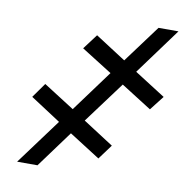

<svg xmlns="http://www.w3.org/2000/svg" viewBox="-75 -730 801 804"><g transform="rotate(10 325.5 -327.5)"><path d="M429 -394.9 558.9 -312.5 606.5 -373.6 475.1 -457.4 620 -654.8H535.2L417.3 -495.7L287.3 -579.5L239.3 -515.6L370 -433.2L240.4 -257.1L109 -340.9L64.6 -278.4L193.2 -194.6L49.4 0H136L250.7 -156.2L382.1 -72.4L428.3 -134.9L298.3 -218.8Z"/></g></svg>

Font: Magic Ui Pro Semi Bold
Style: Italic
Weight: 600
Italic angle: -9.39999°
Designer: Stefan Endress, Andreas Faust
Version: Version 1.000;FEAKit 1.0